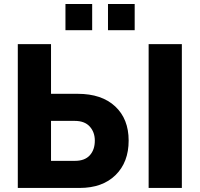

<svg xmlns="http://www.w3.org/2000/svg" viewBox="-20 -928 986 948"><path d="M303.2 -778.8V-908.2H435.1V-778.8ZM513.2 -778.8V-908.2H645V-778.8ZM67.9 0V-710H231.9V-464.8H363.8Q481.9 -464.8 548.6 -402.8Q615.2 -340.8 615.2 -233.9Q615.2 -127 550.5 -63.5Q485.8 0 373 0ZM713.9 0V-710H877.9V0ZM231.9 -133.8H350.1Q398.4 -133.8 423.3 -161.1Q448.2 -188.5 448.2 -233.9Q448.2 -275.4 423.1 -303.2Q397.9 -331.1 349.1 -331.1H231.9Z"/></svg>

Font: Raleway-v4020 ExtraBold
Style: Regular
Weight: 800
Designer: Matt McInerney, Pablo Impallari, Rodrigo Fuenzalida
Foundry: Matt McInerney, Pablo Impallari, Rodrigo Fuenzalida
Version: Version 4.020;PS 004.020;hotconv 1.0.88;makeotf.lib2.5.64775